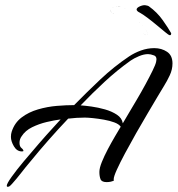

<svg xmlns="http://www.w3.org/2000/svg" viewBox="-20 -694 683 738"><path d="M10 24Q6 24 6 20Q6 12 24.5 -14Q43 -40 71.5 -74Q100 -108 129.5 -142Q159 -176 182.5 -201.5Q206 -227 213 -235Q189 -232 159.5 -225Q130 -218 103.5 -205Q77 -192 63 -170Q55 -159 55 -145Q55 -131 62.5 -125Q70 -119 70 -114Q70 -112 64 -112Q45 -112 33.5 -131.5Q22 -151 22 -168Q22 -179 25 -188Q36 -222 63 -242.5Q90 -263 126 -273.5Q162 -284 198.5 -287Q235 -290 265 -290Q314 -340 366 -389Q418 -438 476 -477Q497 -491 522 -500Q547 -509 573 -509Q601 -509 622 -495Q643 -481 643 -450Q643 -427 632.5 -404.5Q622 -382 610 -363Q603 -352 586.5 -324Q570 -296 548 -259Q526 -222 503 -181.5Q480 -141 460.5 -104.5Q441 -68 429 -41.5Q417 -15 417 -5Q417 -2 418 0Q406 6 390 6Q371 6 366.5 -5Q362 -16 362 -33Q362 -48 371.5 -71.5Q381 -95 394.5 -120.5Q408 -146 421.5 -169Q435 -192 444 -207Q437 -217 419.5 -223.5Q402 -230 379.5 -234Q357 -238 337 -240Q317 -242 306 -242Q290 -242 274 -241Q258 -240 242 -238Q204 -198 167 -156Q130 -114 95 -71Q78 -51 61 -29Q44 -7 26 13Q23 16 19 20Q15 24 10 24ZM452 -220Q459 -232 473.5 -256.5Q488 -281 505.5 -310.5Q523 -340 539 -369.5Q555 -399 566.5 -422.5Q578 -446 580 -456Q585 -476 572 -481Q559 -486 549 -486Q533 -486 514 -478Q495 -470 482 -461Q430 -424 382 -379.5Q334 -335 290 -289Q306 -288 331.5 -284.5Q357 -281 383.5 -273.5Q410 -266 429.5 -253Q449 -240 452 -220ZM631 -559Q629 -559 615.5 -570Q602 -581 583.5 -596.5Q565 -612 547 -625.5Q529 -639 518 -645Q505 -651 505 -658Q506 -665 519.5 -670.5Q533 -676 543 -673Q545 -673 547.5 -672Q550 -671 552 -670Q584 -647 605.5 -616.5Q627 -586 637 -568Q637 -567 637.5 -567Q638 -567 638 -566Q638 -557 631 -559ZM549 -566Q549 -565 549 -565Q549 -564 549 -564Q549 -563 548 -563Q548 -562 548 -562Q548 -562 548 -561Q547 -561 547 -561Q547 -560 546 -560Q546 -560 546 -560Q545 -559 545 -559Q545 -559 544 -559Q544 -559 543.5 -559Q543 -559 543 -559H544H545L546 -560L547 -561H548V-562V-563L549 -564V-565V-566V-567Q549 -567 548.5 -567Q548 -567 548 -567Q548 -567 548 -567Q548 -567 548 -567Q548 -567 548 -568Q548 -568 548 -568Q548 -568 548 -568L547 -570L546 -571L545 -573L544 -574L543 -576L542 -578L541 -579L540 -581L538 -583L537 -584L536 -586L534 -588L533 -590L531 -592L530 -594L528 -596L527 -597L525 -599L523 -601L522 -603L520 -605L518 -607L516 -609L515 -612L513 -614L511 -616L509 -618L507 -620L505 -622L503 -624L501 -626L499 -628L496 -630L494 -632L492 -634L490 -636L488 -638L485 -640L483 -642L481 -644L479 -646L476 -648L474 -650L471 -652L469 -654L467 -656L464 -658L462 -660L459 -661L457 -663L454 -665L451 -667Q451 -667 451 -667Q451 -667 450 -667Q450 -667 449 -668Q449 -668 448 -668Q447 -669 447 -668V-669H446H445L444 -670H443H442H439H436Q438 -671 439 -670.5Q440 -670 439 -670Q440 -670 442 -670Q443 -670 443 -670Q443 -670 444 -670Q444 -670 444 -670Q445 -670 445 -669Q445 -669 446 -669Q446 -669 447 -669Q447 -669 447 -668Q447 -669 448 -668H449L450 -667H451Q453 -666 454 -665Q456 -664 457 -663Q458 -662 459 -661Q460 -660 462 -660Q463 -659 464 -658Q465 -657 467 -656Q468 -655 469 -654Q470 -653 471 -652Q473 -651 474 -650Q475 -649 476 -648Q477 -647 479 -646Q480 -645 481 -644Q482 -643 483 -642Q484 -641 485 -640Q487 -639 488 -638Q489 -637 490 -636Q491 -635 492 -634Q493 -633 494 -632Q495 -631 496 -630Q497 -629 499 -628Q500 -627 501 -626Q502 -625 503 -624Q504 -623 505 -622Q506 -621 507 -620Q508 -619 509 -618Q510 -617 511 -616Q512 -615 513 -614Q514 -613 515 -612Q516 -610 516 -609Q517 -609 518 -607Q519 -606 520 -605Q521 -604 522 -603Q523 -602 523 -601Q524 -600 525 -599Q526 -598 527 -597Q528 -597 528 -596Q529 -595 530 -594Q531 -593 531 -592Q532 -591 533 -590Q534 -589 534 -588Q535 -587 536 -586Q536 -585 537 -584Q538 -583 538 -583Q539 -582 540 -581Q540 -580 541 -579Q541 -578 542 -578Q542 -577 543 -576Q543 -575 544 -574Q545 -574 545 -573Q545 -572 546 -571Q547 -570 547 -569.5Q547 -569 547 -570Q547 -569 548 -568V-567Q548 -567 548.5 -567Q549 -567 549 -567Q549 -567 549 -567Q549 -567 549 -567Q549 -567 549 -566Q549 -567 549 -566Q549 -566 549 -566ZM542 -559Q542 -559 541 -559Q541 -559 541 -559Q541 -560 540 -560Q540 -560 539 -560Q539 -561 538 -561Q538 -561 537 -561Q537 -562 536 -562Q536 -563 535 -563Q534 -564 533 -564Q533 -565 532 -565Q531 -566 530 -566Q529 -567 528 -568Q527 -568 526 -569Q525 -570 524 -570Q523 -571 522 -572Q521 -572 520 -573Q519 -574 518 -575Q517 -576 516 -577Q514 -578 513 -578Q512 -579 511 -580Q509 -581 507 -583Q504 -585 504 -585L500 -587L498 -589L495 -591L492 -593L489 -595L487 -597L484 -599L481 -601L478 -603L475 -605L472 -607L469 -609L466 -611L464 -613L461 -615L458 -617L455 -619L452 -621L450 -622L447 -624L444 -626L442 -627L439 -629L437 -631L434 -632L432 -633L430 -635L428 -636L426 -637L424 -638L422 -639L420 -640L418 -641Q415 -642 413 -644Q411 -645 410 -646Q409 -646 408 -648Q407 -648 407 -649Q406 -650 405.5 -651Q405 -652 406 -651Q405 -652 405 -654Q405 -656 406 -656Q406 -657 406 -658Q407 -659 408 -659Q408 -660 409 -661Q410 -662 411 -662Q412 -663 413 -664Q414 -665 416 -665Q417 -666 418 -666Q420 -667 421 -668Q422 -668 424 -669Q426 -669 427 -669Q428 -670 430 -670Q432 -670 433 -670Q434 -671 436 -670H433H430L427 -669H424L421 -668L418 -666L416 -665L413 -664L411 -662L409 -661L408 -659L406 -658V-656L405 -654L406 -651L407 -649L408 -648L410 -646L413 -644L418 -641Q418 -641 418 -641Q418 -641 420 -640Q420 -640 422 -639Q423 -639 424 -638Q424 -638 426 -637Q427 -636 428 -636Q429 -635 430 -635Q431 -634 432 -633Q433 -633 434 -632Q436 -631 437 -631Q438 -630 439 -629Q441 -628 442 -627Q443 -627 444 -626Q446 -625 447 -624Q448 -623 450 -622Q451 -621 452 -621Q454 -620 455 -619Q457 -618 458 -617Q459 -616 461 -615Q462 -614 464 -613Q465 -612 466 -611Q468 -610 469 -609Q471 -608 472 -607Q474 -606 475 -605Q476 -604 478 -603Q480 -602 481 -601Q482 -600 484 -599Q485 -598 487 -597Q488 -596 489 -595Q491 -594 492 -593Q493 -592 495 -591Q497 -590 498 -589Q499 -588 500 -587Q502 -586 504 -585Q504 -585 507 -583L511 -580L513 -578L516 -577L518 -575L520 -573L522 -572L524 -570L526 -569L528 -568L530 -566L532 -565L533 -564L535 -563L536 -562L537 -561H538L539 -560H540L541 -559H542H543Q543 -559 542 -559Z"/></svg>

Font: Caramel
Style: Regular
Weight: 400
Designer: Robert E. Leuschke
Foundry: Robert E. Leuschke
Version: Version 1.010